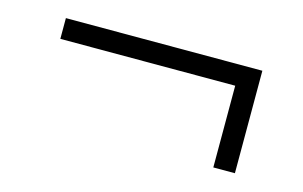

<svg xmlns="http://www.w3.org/2000/svg" viewBox="-46 -428 691 438"><g transform="rotate(15 300.0 -209.0)"><path d="M478 -88V-281H65V-330H529V-88Z"/></g></svg>

Font: IBM Plex Sans KR Light
Style: Regular
Weight: 300
Designer: Mike Abbink; Paul van der Laan; Pieter van Rosmalen; Wujin Sim; Chorong Kim; Dohee Lee;
Foundry: Sandoll Inc.
Version: Version 1.001